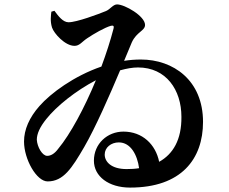

<svg xmlns="http://www.w3.org/2000/svg" viewBox="-20 -803 1040 871"><path d="M291 -702C265 -702 244 -731 227 -754L213 -750C211 -732 207 -707 216 -678C225 -651 275 -595 318 -595C341 -595 351 -613 375 -629C406 -650 455 -678 483 -686C495 -689 498 -684 495 -673C481 -619 462 -560 440 -501C315 -458 210 -380 159 -322C113 -270 89 -215 89 -161C89 -80 146 20 196 20C268 20 306 -40 362 -136C413 -224 477 -370 525 -484C554 -492 581 -497 606 -497C734 -497 803 -395 803 -273C804 -169 765 -104 702 -69C686 -148 626 -206 540 -206C467 -206 406 -151 406 -74C406 -3 473 48 570 48C803 48 901 -82 901 -250C901 -439 766 -533 619 -533C593 -533 568 -531 543 -527L578 -611C600 -659 638 -663 638 -690C638 -730 546 -783 511 -783C493 -783 480 -761 461 -753C427 -739 328 -702 291 -702ZM611 -40C593 -37 574 -36 554 -36C485 -36 455 -69 455 -102C455 -134 484 -157 519 -157C573 -157 603 -100 611 -40ZM415 -439C363 -313 299 -194 244 -128C227 -105 210 -96 194 -96C172 -96 149 -136 147 -169C147 -196 161 -227 190 -263C236 -321 323 -391 415 -439Z"/></svg>

Font: Noto Serif CJK HK
Style: Bold
Weight: 700
Designer: Ryoko NISHIZUKA 西塚涼子 (kana & ideographs); Frank Grießhammer (Latin, Greek & Cyrillic); Wenlong ZHANG 张文龙 (bopomofo); San
Foundry: Adobe
Version: Version 2.001;hotconv 1.1.0;makeotfexe 2.6.0